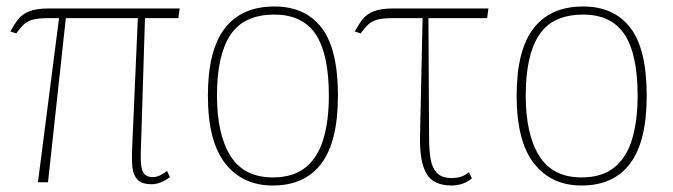

<svg xmlns="http://www.w3.org/2000/svg" viewBox="-20 -562 2074 592"><path d="M97 0 162 -506H126Q98 -506 81.5 -501.5Q65 -497 54 -487Q43 -477 30 -459L12 -465Q24 -487 36 -502.5Q48 -518 70 -527Q92 -536 132 -536H534L530 -506H427L414 -86Q413 -47 421 -31.5Q429 -16 451 -16Q464 -16 476 -22.5Q488 -29 495 -35L504 -16Q488 -4 474 1Q460 6 448 6Q417 6 404 -8Q391 -22 388.5 -45Q386 -68 387 -94L405 -506H183L128 0Z M821 10Q728 10 674.5 -58Q621 -126 621 -267Q621 -407 673 -474.5Q725 -542 826 -542Q921 -542 971.5 -476.5Q1022 -411 1022 -267Q1022 -126 971 -58Q920 10 821 10ZM821 -15Q885 -15 923 -46.5Q961 -78 977.5 -134.5Q994 -191 994 -267Q994 -395 953.5 -456Q913 -517 826 -517Q732 -517 690.5 -454.5Q649 -392 649 -267Q649 -148 690.5 -81.5Q732 -15 821 -15Z M1373 10Q1316 10 1295 -26.5Q1274 -63 1275 -137L1283 -506H1188Q1160 -506 1143.5 -501.5Q1127 -497 1116 -487Q1105 -477 1092 -459L1074 -465Q1086 -487 1098 -502.5Q1110 -518 1132 -527Q1154 -536 1194 -536H1486L1482 -506H1301L1303 -137Q1303 -101 1307.5 -73Q1312 -45 1327 -29Q1342 -13 1373 -13Q1387 -13 1399.5 -16.5Q1412 -20 1426 -31L1435 -12Q1419 1 1403 5.5Q1387 10 1373 10Z M1773 10Q1680 10 1626.5 -58Q1573 -126 1573 -267Q1573 -407 1625 -474.5Q1677 -542 1778 -542Q1873 -542 1923.5 -476.5Q1974 -411 1974 -267Q1974 -126 1923 -58Q1872 10 1773 10ZM1773 -15Q1837 -15 1875 -46.5Q1913 -78 1929.5 -134.5Q1946 -191 1946 -267Q1946 -395 1905.5 -456Q1865 -517 1778 -517Q1684 -517 1642.5 -454.5Q1601 -392 1601 -267Q1601 -148 1642.5 -81.5Q1684 -15 1773 -15Z"/></svg>

Font: Noto Serif Thin
Style: Regular
Weight: 100
Designer: Monotype Design Team
Foundry: Monotype Imaging Inc.
Version: Version 2.015